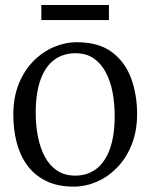

<svg xmlns="http://www.w3.org/2000/svg" viewBox="-20 -718 588 750"><path d="M32 -269.5Q32 -337 53 -389.5Q74 -442 109.8 -478.5Q145.5 -515 189.8 -534Q234 -553 280 -553Q366 -553 417.8 -514Q469.5 -475 492.5 -411.2Q515.5 -347.5 515.5 -273Q515.5 -206 494.5 -153.2Q473.5 -100.5 437.8 -63.8Q402 -27 358 -8Q314 11 268 11Q204 11 158.8 -11.8Q113.5 -34.5 85.5 -73.5Q57.5 -112.5 44.8 -163Q32 -213.5 32 -269.5ZM274 -32Q322 -32 356.5 -58.5Q391 -85 409.5 -137Q428 -189 428 -265.5Q428 -313 419.8 -357Q411.5 -401 393.2 -435.5Q375 -470 346 -490Q317 -510 275 -510Q226 -510 191.2 -483.8Q156.5 -457.5 138 -405.8Q119.5 -354 119.5 -277Q119.5 -229 128 -185Q136.5 -141 155 -106.2Q173.5 -71.5 202.8 -51.8Q232 -32 274 -32ZM405.5 -698.5V-639.5H141.5V-698.5Z"/></svg>

Font: Merriweather 60pt Light
Style: Regular
Weight: 300
Version: Version 2.100